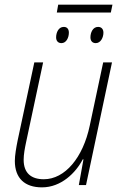

<svg xmlns="http://www.w3.org/2000/svg" viewBox="-20 -798 529 828"><path d="M225 -744H458L465 -778H231ZM245 -612C266 -612 277 -636 277 -657C277 -672 270 -682 255 -682C232 -682 222 -657 222 -637C222 -622 230 -612 245 -612ZM393 -612C414 -612 426 -636 426 -657C426 -672 418 -682 403 -682C380 -682 370 -657 370 -637C370 -622 378 -612 393 -612ZM161 10C244 10 307 -53 337 -111H340L320 0H351L463 -529H425L367 -256C338 -118 260 -25 169 -25C114 -25 82 -52 82 -109C82 -132 87 -159 93 -187L166 -529H128L56 -192C50 -162 44 -128 44 -104C44 -29 87 10 161 10Z"/></svg>

Font: Noto Sans SemiCondensed ExtraLight
Style: Italic
Weight: 200
Width: 4
Italic angle: -12°
Designer: Monotype Design Team
Foundry: Monotype Imaging Inc.
Version: Version 2.013